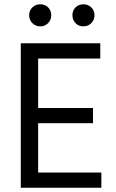

<svg xmlns="http://www.w3.org/2000/svg" viewBox="-20 -876 541 896"><path d="M204.5 -841.5Q219 -827 219 -805Q219 -783 204.5 -768Q190 -753 168 -753Q146 -753 131 -768Q116 -783 116 -805Q116 -827 131 -841.5Q146 -856 168 -856Q190 -856 204.5 -841.5ZM406 -841.5Q421 -827 421 -805Q421 -783 406 -768Q391 -753 369 -753Q347 -753 332.5 -768Q318 -783 318 -805Q318 -827 332.5 -841.5Q347 -856 369 -856Q391 -856 406 -841.5ZM453 0H77V-674H448V-603H158V-372H414V-301H158V-71H453Z"/></svg>

Font: Hind Kochi
Style: Regular
Weight: 400
Designer: Dhruvi Tolia
Foundry: Indian Type Foundry
Version: Version 0.702;PS 1.0;hotconv 1.0.81;makeotf.lib2.5.63406